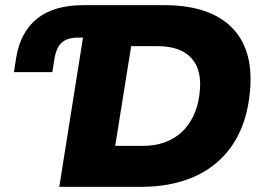

<svg xmlns="http://www.w3.org/2000/svg" viewBox="-20 -725 1036 745"><path d="M210 0 302 -579H282Q241 -579 219.5 -559.5Q198 -540 191 -495L183 -445H34L43 -503Q60 -602 125 -653.5Q190 -705 304 -705H617Q799 -705 885 -612.5Q971 -520 947 -345Q936 -261 902.5 -197Q869 -133 815 -89Q761 -45 688.5 -22.5Q616 0 526 0ZM427 -159H535Q581 -159 618.5 -172.5Q656 -186 684 -211.5Q712 -237 730 -274Q748 -311 754 -360Q766 -451 723.5 -498.5Q681 -546 591 -546H489Z"/></svg>

Font: Nunito Sans 7pt Black
Style: Italic
Weight: 900
Italic angle: -9°
Version: Version 3.101;gftools[0.9.27]